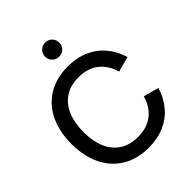

<svg xmlns="http://www.w3.org/2000/svg" viewBox="-262 -1095 1254 1254"><g transform="rotate(-45 365.0 -468.0)"><path d="M30 -360Q30 -471.5 70.2 -556.2Q110.5 -641 187.5 -688Q264.5 -735 370.5 -735Q452 -735 516.8 -706.8Q581.5 -678.5 625.2 -626.2Q669 -574 690.5 -502.5L584.5 -474Q562.5 -551 508.5 -593.2Q454.5 -635.5 370.5 -635.5Q295 -635.5 243.5 -601Q192 -566.5 166.2 -504Q140.5 -441.5 140.5 -357Q140.5 -274.5 166.5 -213.2Q192.5 -152 244.2 -118.2Q296 -84.5 370.5 -84.5Q454.5 -84.5 508.5 -126.8Q562.5 -169 584.5 -246L690.5 -217.5Q669 -146 625.2 -93.8Q581.5 -41.5 516.8 -13.2Q452 15 370.5 15Q264.5 15 187.5 -32Q110.5 -79 70.2 -163.8Q30 -248.5 30 -360ZM311.5 -884.5Q311.5 -912 330.2 -930.8Q349 -949.5 377 -949.5Q405 -949.5 423.5 -930.8Q442 -912 442 -884.5Q442 -857 423.5 -838.2Q405 -819.5 377 -819.5Q349 -819.5 330.2 -838.5Q311.5 -857.5 311.5 -884.5Z"/></g></svg>

Font: Hauora SemiBold
Style: Regular
Weight: 600
Designer: Wayne Shih
Foundry: WCYS
Version: Version 1.001